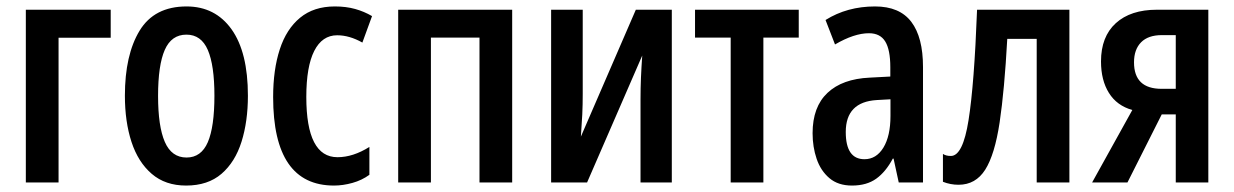

<svg xmlns="http://www.w3.org/2000/svg" viewBox="-20 -572 3870 602"><path d="M327.1 -541.5V-453.6H163.6V0H61V-541.5Z M757.3 -272Q757.3 -191.4 737.3 -127.7Q717.3 -64 674.6 -27.1Q631.8 9.8 563.5 9.8Q498.5 9.8 455.8 -26.9Q413.1 -63.5 392.3 -127Q371.6 -190.4 371.6 -272Q371.6 -399.9 417.7 -475.8Q463.9 -551.8 564.9 -551.8Q654.8 -551.8 706.1 -480Q757.3 -408.2 757.3 -272ZM475.6 -271Q475.6 -175.8 496.8 -127Q518.1 -78.1 564.9 -78.1Q610.8 -78.1 631.6 -126.2Q652.3 -174.3 652.3 -272Q652.3 -367.2 631.6 -415.3Q610.8 -463.4 564.5 -463.4Q517.6 -463.4 496.6 -415.5Q475.6 -367.7 475.6 -271Z M1027.3 9.8Q836.4 9.8 836.4 -267.6Q836.4 -353.5 857.2 -417.2Q877.9 -481 920.9 -516.4Q963.9 -551.8 1029.8 -551.8Q1064.9 -551.8 1093.3 -543.9Q1121.6 -536.1 1146.5 -521.5L1116.2 -438.5Q1075.7 -461.4 1037.1 -461.4Q990.2 -461.4 965.3 -412.4Q940.4 -363.3 940.4 -268.1Q940.4 -79.1 1038.1 -79.1Q1086.9 -79.1 1138.2 -111.3V-23.9Q1114.7 -6.8 1085 1.5Q1055.2 9.8 1027.3 9.8Z M1585.9 -541.5V0H1483.4V-454.1H1331.1V0H1228.5V-541.5Z M1807.1 -541.5V-277.3Q1807.1 -244.1 1805.7 -213.4Q1804.2 -182.6 1801.3 -143.6L1973.6 -541.5H2086.4V0H1988.3V-261.2Q1988.3 -294.9 1989.7 -328.9Q1991.2 -362.8 1993.7 -397.9L1820.8 0H1708V-541.5Z M2484.4 -454.1H2373.5V0H2271V-454.1H2159.2V-541.5H2484.4Z M2723.6 -551.8Q2800.8 -551.8 2837.4 -503.4Q2874 -455.1 2874 -361.8V0H2797.9L2781.7 -74.7H2779.3Q2757.3 -33.2 2727.3 -11.7Q2697.3 9.8 2651.4 9.8Q2607.9 9.8 2580.6 -13.4Q2553.2 -36.6 2540.5 -74Q2527.8 -111.3 2527.8 -154.3Q2527.8 -236.8 2574.5 -280.8Q2621.1 -324.7 2707 -328.6L2771.5 -332V-361.3Q2771.5 -416 2755.6 -441.9Q2739.7 -467.8 2704.6 -467.8Q2658.2 -467.8 2598.1 -432.6L2568.4 -509.3Q2636.2 -551.8 2723.6 -551.8ZM2772 -260.7 2729 -258.3Q2631.8 -252.4 2631.8 -158.2Q2631.8 -72.8 2690.4 -72.8Q2727.5 -72.8 2749.8 -109.1Q2772 -145.5 2772 -208.5Z M3333 0H3230.5V-450.2H3138.2Q3129.4 -289.6 3114.3 -188.5Q3099.1 -87.4 3069.1 -40Q3039.1 7.3 2985.4 7.3Q2960 7.3 2936.5 -2V-89.4Q2945.8 -83 2961.4 -83Q2999 -83 3016.8 -195.3Q3034.7 -307.6 3043.5 -541.5H3333Z M3515.1 0H3404.3L3530.3 -227.1Q3481.9 -240.7 3457 -280.5Q3432.1 -320.3 3432.1 -379.4Q3432.1 -457 3478.5 -499.3Q3524.9 -541.5 3607.4 -541.5H3768.6V0H3666.5V-213.4H3622.6ZM3535.6 -376.5Q3535.6 -293.5 3622.1 -293.5H3666.5V-461.9H3623Q3580.1 -461.9 3557.9 -439.5Q3535.6 -417 3535.6 -376.5Z"/></svg>

Font: Open Sans Condensed SemiBold
Style: Regular
Weight: 600
Width: 3
Designer: Monotype Design Team
Foundry: Monotype Imaging Inc.
Version: Version 3.000; ttfautohint (v1.8.4)